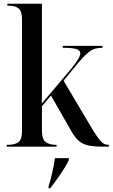

<svg xmlns="http://www.w3.org/2000/svg" viewBox="-20 -780 599 1021"><path d="M16 0V-10H24Q60 -10 78.5 -24.5Q97 -39 97 -82V-678Q97 -721 78.5 -735.5Q60 -750 24 -750H19V-760H203V-344Q203 -317 203 -287Q203 -257 202 -229L360 -416Q385 -447 396 -466Q407 -485 407 -496Q407 -513 385 -519.5Q363 -526 314 -526V-536H525V-526Q503 -526 485.5 -521Q468 -516 447.5 -499Q427 -482 396 -446L318 -351L473 -90Q496 -53 509.5 -36.5Q523 -20 533.5 -15Q544 -10 555 -10H559V0H534Q484 0 452.5 -6Q421 -12 399.5 -30.5Q378 -49 358 -85L251 -272L203 -215V-85Q203 -40 222.5 -25Q242 -10 276 -10H281V0ZM238 212Q262 135 272 61H346V71Q330 105 302 146Q274 187 247 221H238Z"/></svg>

Font: Noto Serif Display SemiCondensed Medium
Style: Regular
Weight: 500
Width: 4
Designer: Monotype Design Team
Foundry: Monotype Imaging Inc.
Version: Version 2.009